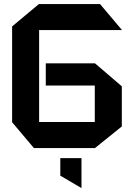

<svg xmlns="http://www.w3.org/2000/svg" viewBox="-20 -734 659 952"><path d="M174 -585V-129H450V-310H207V-420H451L584 -306V-107L451 0H148L40 -128V-603L173 -714H476L584 -586V-585ZM383 198 279 137V50H384V198Z"/></svg>

Font: Foldit Thin SemiBold
Style: Regular
Weight: 600
Version: Version 1.003